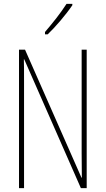

<svg xmlns="http://www.w3.org/2000/svg" viewBox="-20 -970 544 990"><path d="M353 -943V-950H323C289 -898 257 -858 212 -805V-793H226C265 -830 320 -894 353 -943ZM427 0V-714H401V-181C401 -152 402 -99 402 -54H400L109 -714H78V0H104V-548C104 -604 104 -637 103 -664H105L397 0Z"/></svg>

Font: Noto Sans Myanmar UI ExtraCondensed Thin
Style: Regular
Weight: 100
Width: 2
Designer: Monotype Design Team
Foundry: Monotype Imaging Inc.
Version: Version 2.103